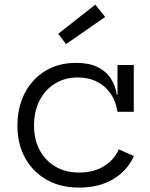

<svg xmlns="http://www.w3.org/2000/svg" viewBox="-20 -820 665 849"><path d="M330 9.5Q247 9.5 185.8 -25.5Q124.5 -60.5 90.8 -122.2Q57 -184 57 -264.5Q57 -325.5 75.5 -376.2Q94 -427 128.5 -464.2Q163 -501.5 210.5 -521.8Q258 -542 316.5 -542Q373 -542 410.8 -523.8Q448.5 -505.5 469.5 -473.8Q490.5 -442 496.5 -401H514L499.5 -325.5Q493 -370.5 470 -404.8Q447 -439 410 -458.2Q373 -477.5 324.5 -477.5Q266.5 -477.5 222.8 -450.2Q179 -423 154.8 -375.2Q130.5 -327.5 130.5 -264.5Q130.5 -203.5 155.2 -156.8Q180 -110 224.8 -83.5Q269.5 -57 330.5 -57Q393.5 -57 439 -84.8Q484.5 -112.5 505.5 -159.5L572 -130Q543.5 -65.5 480.8 -28Q418 9.5 330 9.5ZM499.5 -325.5V-532.5H571.5V-325.5ZM401.5 -799.5 445 -745 272 -625 237.5 -670.5Z"/></svg>

Font: Hepta Slab ExtraLight
Style: Regular
Weight: 400
Version: Version 1.102